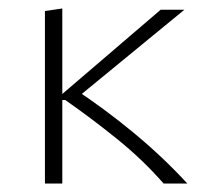

<svg xmlns="http://www.w3.org/2000/svg" viewBox="-20 -433 473 453"><path d="M366 0Q317 -56 257 -104.5Q197 -153 134 -197H122V-207L359 -410H415L153 -195V-225Q226 -177 295 -120Q364 -63 422 0ZM86 0V-407L127 -413V0Z"/></svg>

Font: Ysabeau Office ExtraLight
Style: Regular
Weight: 250
Designer: Christian Thalmann (Catharsis Fonts)
Version: Version 2.001;gftools[0.9.30]; featfreeze: tnum,lnum,ss02